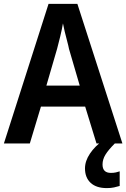

<svg xmlns="http://www.w3.org/2000/svg" viewBox="-20 -736 648 985"><path d="M475 0 417 -189H190L133 0H0L229 -716H377L608 0ZM334 -485Q331 -501 324.5 -525Q318 -549 312 -574Q306 -599 303 -616Q298 -586 289 -549Q280 -512 273 -486L218 -297H389ZM506 108Q506 151 549 151Q563 151 574.5 148.5Q586 146 594 143V218Q581 222 565 225.5Q549 229 528 229Q474 229 445 202Q416 175 416 128Q416 90 441.5 52Q467 14 510 -17L569 0Q536 33 521 57.5Q506 82 506 108Z"/></svg>

Font: Noto Sans Lao UI SemCond SemBd
Style: Regular
Weight: 600
Width: 4
Designer: Monotype Design Team
Foundry: Monotype Imaging Inc.
Version: Version 2.000; ttfautohint (v1.8.4.7-5d5b)